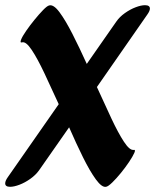

<svg xmlns="http://www.w3.org/2000/svg" viewBox="-40 -719 597 739"><path d="M368 0Q352 3 329 -28.5Q306 -60 279.5 -113.5Q253 -167 226 -229L110 -63Q97 -45 76.5 -30.5Q56 -16 35 -8Q14 0 -1 0Q-20 0 -20 -13Q-20 -23 -10 -37L186 -318Q157 -382 130.5 -438Q104 -494 82 -527Q60 -560 45 -556Q36 -553 41 -566Q46 -579 60.5 -600Q75 -621 92.5 -642.5Q110 -664 125.5 -680Q141 -696 149 -698Q166 -703 189 -672Q212 -641 239 -588Q266 -535 294 -473L407 -635Q420 -654 440.5 -668.5Q461 -683 482 -691Q503 -699 518 -699Q537 -699 537 -686Q537 -677 527 -663L333 -384Q362 -320 388.5 -263.5Q415 -207 437 -173.5Q459 -140 474 -142Q483 -144 477 -130.5Q471 -117 457 -96Q443 -75 425.5 -53.5Q408 -32 392 -16.5Q376 -1 368 0Z"/></svg>

Font: Ga Maamli
Style: Regular
Weight: 400
Designer: Afotey Clement Nii Odai, Ama Asantewa Diaka, David Abbey-Thompson
Foundry: Sorkin Type Co.
Version: Version 1.000; ttfautohint (v1.8.4.7-5d5b)